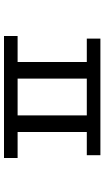

<svg xmlns="http://www.w3.org/2000/svg" viewBox="199 -722 522 960"><g transform="rotate(90 460.0 -242.0)"><path d="M173 -483H756V-415H173ZM160 -69H770V-1H160ZM290 -429H373V-42H290ZM557 -429H640V-42H557Z"/></g></svg>

Font: ukorean05
Style: Book
Weight: 400
Designer: Jelle Bosma - Monotype Design Team
Foundry: Monotype Imaging Inc.
Version: Version 2.003